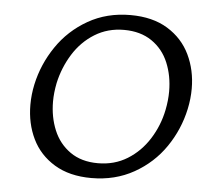

<svg xmlns="http://www.w3.org/2000/svg" viewBox="-49 -717 847 776"><g transform="rotate(5 374.0 -329.0)"><path d="M78 -268Q78 -309 87 -351Q105 -434 153.5 -505.5Q202 -577 278 -620.5Q354 -664 450 -664Q540 -664 601 -626.5Q662 -589 692 -526.5Q722 -464 722 -389Q722 -348 713 -306Q695 -222 646.5 -151Q598 -80 521.5 -37Q445 6 349 6Q260 6 199 -31Q138 -68 108 -130Q78 -192 78 -268ZM624 -294Q632 -334 632 -370Q632 -433 610 -486Q588 -539 542 -570.5Q496 -602 429 -602Q363 -602 310.5 -569.5Q258 -537 224 -482.5Q190 -428 176 -364Q168 -324 168 -289Q168 -226 190 -173Q212 -120 257.5 -88Q303 -56 370 -56Q437 -56 489.5 -88.5Q542 -121 576.5 -175.5Q611 -230 624 -294Z"/></g></svg>

Font: Ysabeau Medium
Style: Italic
Weight: 500
Italic angle: -12°
Designer: Christian Thalmann (Catharsis Fonts)
Version: Version 0.003